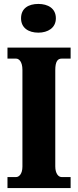

<svg xmlns="http://www.w3.org/2000/svg" viewBox="-20 -956 395 976"><path d="M175 -790C223 -790 264 -814 264 -863C264 -914 223 -936 175 -936C125 -936 87 -914 87 -863C87 -814 125 -790 175 -790ZM18 0H339V-56H293C277 -56 261 -74 261 -110V-600C261 -643 273 -658 293 -658H339V-714H18V-658H62C76 -658 94 -643 94 -601V-109C94 -71 76 -56 62 -56H18Z"/></svg>

Font: Noto Serif Ethiopic ExtraCondensed Black
Style: Regular
Weight: 900
Width: 2
Designer: Monotype Design Team
Foundry: Monotype Imaging Inc.
Version: Version 2.102